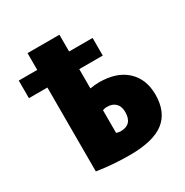

<svg xmlns="http://www.w3.org/2000/svg" viewBox="-165 -846 957 991"><g transform="rotate(-30 313.0 -350.0)"><path d="M323 -260V-125Q336 -120 348 -120Q418 -120 418 -195Q418 -228 400 -246.5Q382 -265 348 -265Q336 -265 323 -260ZM323 -390Q351 -395 378 -395Q482 -395 540 -341Q598 -287 598 -195Q598 -91 533 -40.5Q468 10 328 10Q226 10 133 -5V-505H23V-610H133V-710H323V-610H463V-505H323Z"/></g></svg>

Font: M PLUS 1p Black
Style: Regular
Weight: 900
Version: Version 1.061